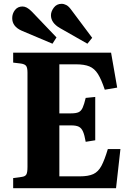

<svg xmlns="http://www.w3.org/2000/svg" viewBox="-20 -986 688 1006"><path d="M49 0V-53L93 -59Q111 -61 117.5 -71Q124 -81 124 -111V-606Q124 -631 117 -640.5Q110 -650 90 -653L49 -658V-710H562L594 -527L529 -516Q511 -570 493 -598.5Q475 -627 448.5 -638Q422 -649 378 -649H291V-392H353Q378 -392 391.5 -398Q405 -404 413 -421.5Q421 -439 429 -473L479 -478V-251L429 -243Q423 -278 415 -296.5Q407 -315 393 -322Q379 -329 353 -329H291V-62H398Q443 -62 469 -74Q495 -86 511.5 -117Q528 -148 545 -205H611L588 0ZM438 -757 294 -839Q247 -866 247 -906Q247 -926 262 -946Q277 -966 303 -966Q315 -966 327.5 -959.5Q340 -953 353 -935L463 -788ZM255 -757 94 -825Q44 -847 44 -891Q44 -915 58.5 -933.5Q73 -952 98 -952Q109 -952 120.5 -946Q132 -940 147 -925L276 -790Z"/></svg>

Font: Literata 36pt
Style: Bold
Weight: 700
Designer: Latin by Veronika Burian and Jose Scaglione. Greek by Irene Vlachou. Cyrillic by Vera Evstafieva.
Foundry: TypeTogether
Version: Version 3.002